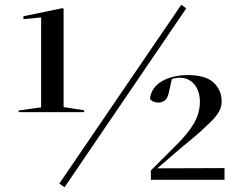

<svg xmlns="http://www.w3.org/2000/svg" viewBox="-20 -759 1029 803"><path d="M638 -55 919 -56V-7H611V-46L715 -150Q767 -201 791.5 -244Q816 -287 816 -333Q816 -378 793 -406Q770 -434 729 -434Q722 -434 715.5 -432.5Q709 -431 699 -429L686 -371Q680 -346 668 -338Q656 -330 644 -330Q618 -330 607 -346Q610 -370 623 -388.5Q636 -407 657.5 -419.5Q679 -432 706.5 -438.5Q734 -445 765 -445Q840 -445 873.5 -413.5Q907 -382 907 -334Q907 -313 896.5 -293.5Q886 -274 864 -252Q853 -241 840 -229Q827 -217 812 -203Q796 -189 777.5 -174Q759 -159 739 -142ZM738 -739 759 -724 250 24 228 9ZM332 -290H58V-297L152 -310V-686L78 -679V-691L242 -725L246 -722V-311L332 -298Z"/></svg>

Font: XinYuGongZhangJiaSongA
Style: Regular
Weight: 900
Designer: XinYuGong
Foundry: Adobe Systems Incorporated
Version: Version 1.00